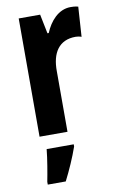

<svg xmlns="http://www.w3.org/2000/svg" viewBox="-88 -604 530 873"><g transform="rotate(-10 177.0 -167.5)"><path d="M302 -556C245 -556 205 -508 184 -457H178L160 -546H61V0H190V-279C189 -364 224 -419 301 -419C304 -419 320 -418 328 -414L337 -552C321 -556 310 -556 302 -556ZM208 71V61H83C79 104 67 173 60 208V221H143C167 174 191 120 208 71Z"/></g></svg>

Font: Noto Sans Kannada ExtraCondensed
Style: Bold
Weight: 700
Width: 2
Designer: Jelle Bosma - Monotype Design Team
Foundry: Monotype Imaging Inc.
Version: Version 2.005